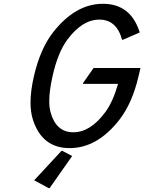

<svg xmlns="http://www.w3.org/2000/svg" viewBox="-20 -767 757 1007"><path d="M716.8 -410.2 707 -368.7Q674.3 -227.5 607.4 -140.6Q491.2 9.8 345.2 9.8Q199.7 9.8 152.3 -140.6Q140.1 -179.2 140.1 -229.5Q140.1 -291 158.2 -368.7Q191.4 -511.2 257.8 -596.7Q375 -747.1 520 -747.1Q666 -747.1 712.9 -596.7L625 -558.6H620.1Q591.8 -664.1 501 -664.1Q411.1 -664.1 333 -558.6Q283.7 -492.2 255.9 -368.7Q238.3 -291 238.3 -236.8Q238.3 -203.6 245.1 -178.7Q273.9 -73.2 364.7 -73.2Q454.1 -73.2 532.2 -178.7Q572.3 -232.9 599.1 -327.1H415L416 -332L470.7 -410.2ZM240.2 219.7H235.4L159.2 178.7L302.2 24.4H307.1L358.4 51.3Z"/></svg>

Font: Nova Script
Style: Regular
Weight: 400
Italic angle: -13°
Version: Version 2.001